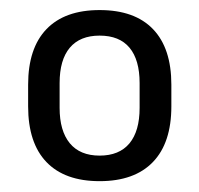

<svg xmlns="http://www.w3.org/2000/svg" viewBox="-20 -666 386 372"><path d="M173 -315Q105.5 -315 70 -352Q34.5 -389 34.5 -460V-502Q34.5 -572.5 70 -609.5Q105.5 -646.5 173 -646.5Q241 -646.5 276.5 -609.5Q312 -572.5 312 -502V-460Q312 -389 276.2 -352Q240.5 -315 173 -315ZM173 -364.5Q211 -364.5 230.8 -388.2Q250.5 -412 250.5 -457V-505Q250.5 -550 231 -573.5Q211.5 -597 173 -597Q135 -597 115.2 -573.5Q95.5 -550 95.5 -505V-457Q95.5 -412.5 115.2 -388.5Q135 -364.5 173 -364.5Z"/></svg>

Font: Anek Devanagari
Style: Regular
Weight: 400
Designer: Kailash Malviya (Devanagari) & Yesha Goshar (Latin)
Foundry: Ek Type
Version: Version 1.003